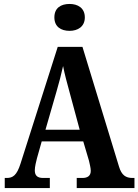

<svg xmlns="http://www.w3.org/2000/svg" viewBox="-20 -951 700 971"><path d="M332 -795C373 -795 409 -816 409 -863C409 -911 373 -931 332 -931C288 -931 255 -911 255 -863C255 -816 288 -795 332 -795ZM4 0H232V-51H198C167 -51 156 -65 156 -90C156 -108 163 -135 167 -151L191 -236H401L430 -138C433 -124 439 -102 439 -87C439 -61 422 -51 397 -51H368V0H660V-51H650C616 -51 595 -65 582 -108L397 -714H272L84 -124C65 -64 45 -51 14 -51H4ZM210 -295 266 -489C279 -533 290 -576 299 -617C307 -575 319 -532 332 -484L383 -295Z"/></svg>

Font: Noto Serif Condensed
Style: Bold
Weight: 700
Width: 3
Designer: Monotype Design Team
Foundry: Monotype Imaging Inc.
Version: Version 2.015